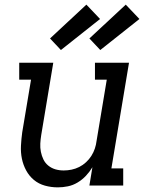

<svg xmlns="http://www.w3.org/2000/svg" viewBox="-20 -801 640 829"><path d="M230 8Q201 8 174 0.5Q147 -7 126.5 -24Q106 -41 93 -65Q80 -89 74.5 -116Q69 -143 70.5 -172Q72 -201 76 -230L114 -457H63V-530H210L158 -218Q155 -199 154 -181Q153 -163 156.5 -145.5Q160 -128 167.5 -112.5Q175 -97 188.5 -86Q202 -75 219 -70Q236 -65 255 -65Q272 -65 289 -68.5Q306 -72 322 -80Q338 -88 351.5 -100.5Q365 -113 374.5 -128Q384 -143 389.5 -159.5Q395 -176 397 -193L441 -457H390V-530H537L461 -74H512V0H366L379 -79Q367 -59 351 -42Q335 -25 315 -13Q295 -1 273 3.5Q251 8 230 8ZM413 -585 366 -635 523 -781 582 -719ZM243 -585 196 -635 353 -781 412 -719Z"/></svg>

Font: Iosevka Slab Extended Oblique
Style: Regular
Weight: 400
Width: 7
Italic angle: -9°
Monospace: yes
Designer: Belleve Invis
Foundry: Belleve Invis
Version: Version 11.1.0; ttfautohint (v1.8.3)